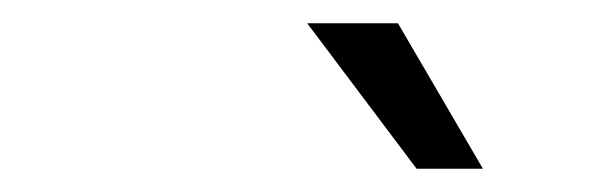

<svg xmlns="http://www.w3.org/2000/svg" viewBox="-20 -717 527 165"><path d="M244 -697H322L395 -572H338Z"/></svg>

Font: D-DIN
Style: DIN-Italic
Weight: 400
Italic angle: -12°
Designer: Charles Nix
Foundry: Datto Inc.
Version: Version 1.00